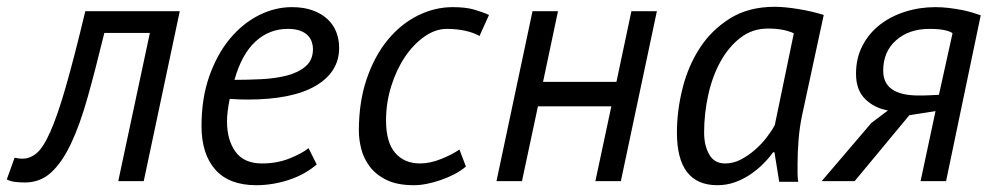

<svg xmlns="http://www.w3.org/2000/svg" viewBox="-53 -533 2920 565"><path d="M388 -436H254Q228 -329 205 -247Q182 -165 155.5 -109.5Q129 -54 97 -25Q65 4 20 4Q3 4 -10.5 2Q-24 0 -33 -5L-10 -69Q2 -66 13 -66Q35 -66 54.5 -82Q74 -98 95 -145Q116 -192 140.5 -277Q165 -362 198 -500H476L370 0H295Z M879 -49Q844 -19 796.5 -3.5Q749 12 701 12Q621 12 580.5 -34Q540 -80 540 -162Q540 -244 563 -309Q586 -374 623.5 -419Q661 -464 708.5 -488Q756 -512 806 -512Q842 -512 868.5 -502Q895 -492 912 -475.5Q929 -459 937 -437.5Q945 -416 945 -392Q945 -321 876 -280.5Q807 -240 675 -240Q663 -240 650 -240.5Q637 -241 623 -242Q619 -223 617 -206Q615 -189 615 -176Q615 -121 640 -86.5Q665 -52 718 -52Q762 -52 798.5 -66.5Q835 -81 855 -97ZM794 -448Q739 -448 698.5 -410.5Q658 -373 637 -298Q675 -298 716 -300Q757 -302 790.5 -310.5Q824 -319 846 -337.5Q868 -356 868 -389Q868 -399 864.5 -409.5Q861 -420 853 -428.5Q845 -437 830.5 -442.5Q816 -448 794 -448Z M1318 -43Q1303 -30 1283.5 -20Q1264 -10 1243.5 -3Q1223 4 1203 8Q1183 12 1165 12Q1116 12 1084.5 -3.5Q1053 -19 1035 -43Q1017 -67 1010 -95Q1003 -123 1003 -148Q1003 -233 1026 -300.5Q1049 -368 1087.5 -415Q1126 -462 1176 -487Q1226 -512 1279 -512Q1317 -512 1341.5 -505Q1366 -498 1386 -489L1358 -427Q1341 -437 1316 -442.5Q1291 -448 1262 -448Q1228 -448 1195.5 -425Q1163 -402 1138 -364.5Q1113 -327 1098 -278.5Q1083 -230 1083 -179Q1083 -114 1110 -83Q1137 -52 1183 -52Q1213 -52 1246 -65.5Q1279 -79 1299 -93Z M1746 -220H1530L1483 0H1408L1514 -500H1589L1545 -292H1761L1805 -500H1880L1774 0H1699Z M2308 -197Q2300 -160 2297 -122Q2294 -84 2294 -51Q2294 -36 2294 -22.5Q2294 -9 2296 2H2240L2226 -85H2222Q2210 -68 2192.5 -50.5Q2175 -33 2154 -19Q2133 -5 2109 3.5Q2085 12 2058 12Q1939 12 1939 -143Q1939 -207 1955.5 -273Q1972 -339 2006.5 -392Q2041 -445 2095.5 -479Q2150 -513 2227 -513Q2255 -513 2295.5 -506.5Q2336 -500 2371 -489ZM2081 -52Q2105 -52 2127 -63.5Q2149 -75 2168.5 -92Q2188 -109 2203 -128.5Q2218 -148 2227 -165L2283 -435Q2253 -449 2207 -449Q2161 -449 2126 -422Q2091 -395 2067 -351.5Q2043 -308 2031 -253Q2019 -198 2019 -143Q2019 -105 2034 -78.5Q2049 -52 2081 -52Z M2700 -206 2623 -194 2462 0H2365L2511 -171L2560 -208Q2520 -215 2493 -241.5Q2466 -268 2466 -316Q2466 -362 2485 -398.5Q2504 -435 2536 -460Q2568 -485 2610.5 -498.5Q2653 -512 2700 -512Q2720 -512 2740 -509.5Q2760 -507 2778 -503.5Q2796 -500 2810 -495.5Q2824 -491 2833 -488L2731 0H2656ZM2750 -435Q2745 -440 2728 -444Q2711 -448 2682 -448Q2622 -448 2584 -414.5Q2546 -381 2546 -325Q2546 -252 2650 -252Q2651 -252 2653.5 -252Q2656 -252 2662 -252Q2668 -252 2679 -252.5Q2690 -253 2710 -254Z"/></svg>

Font: PT Sans
Style: Italic
Weight: 400
Italic angle: -12°
Designer: A.Korolkova, O.Umpeleva, V.Yefimov
Foundry: ParaType Ltd
Version: Version 2.003W OFL